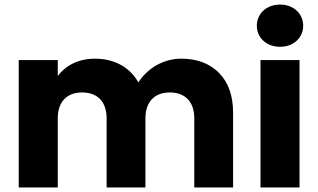

<svg xmlns="http://www.w3.org/2000/svg" viewBox="-20 -821 1394 841"><path d="M62 0H233V-303C233 -375 273 -416 340 -416C407 -416 447 -375 447 -303V0H617V-303C617 -375 657 -416 724 -416C791 -416 831 -375 831 -303V0H1001V-326C1001 -401 981 -459 940 -501C899 -543 843 -564 774 -564C695 -564 625 -521 586 -460C549 -527 480 -564 396 -564C325 -564 268 -535 233 -488V-558H62Z M1121 0H1292V-558H1121ZM1105 -708C1105 -656 1147 -616 1207 -616C1266 -616 1308 -656 1308 -708C1308 -761 1266 -801 1207 -801C1147 -801 1105 -761 1105 -708Z"/></svg>

Font: Poppins
Style: Bold
Weight: 700
Designer: Ninad Kale (Devanagari), Jonny Pinhorn (Latin)
Foundry: Indian Type Foundry
Version: 4.004